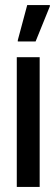

<svg xmlns="http://www.w3.org/2000/svg" viewBox="-20 -735 222 755"><path d="M46 0V-510H136V0ZM50 -572V-577L87 -715H176V-710L120 -572Z"/></svg>

Font: Saira ExtraCondensed SemiBold
Style: Regular
Weight: 600
Width: 2
Designer: Hector Gatti with collaboration of the Omnibus-Type team
Foundry: Omnibus-Type
Version: Version 1.101